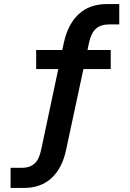

<svg xmlns="http://www.w3.org/2000/svg" viewBox="-20 -735 640 945"><path d="M32 190V91H89Q126 91 149.5 70.5Q173 50 183 0L270 -410L293 -395H158V-489H308L283 -472L295 -528Q315 -617 368 -666Q421 -715 507 -715H567V-615H520Q477 -615 453 -594.5Q429 -574 418 -524L407 -472L390 -489H525V-395H373L394 -411L305 4Q286 93 233.5 141.5Q181 190 98 190Z"/></svg>

Font: Nunito Sans 12pt ExtraLight
Style: Regular
Weight: 200
Designer: Vernon Adams
Foundry: Vernon Adams
Version: Version 3.101;gftools[0.9.27]